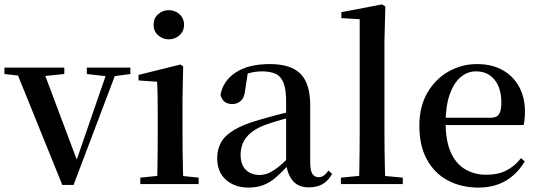

<svg xmlns="http://www.w3.org/2000/svg" viewBox="-29 -833 2437 869"><path d="M253 4 38 -527H162L328 -85H309L314 -98L462 -527H505L304 4ZM-9 -498V-527H262V-498L155 -487H89ZM364 -498V-527H561V-498L480 -487H460Z M606 0V-29L714 -40H763L870 -29V0ZM682 0Q683 -25 683.5 -66.5Q684 -108 684.5 -153Q685 -198 685 -232V-300Q685 -350 684.5 -388.5Q684 -427 682 -463L598 -469V-494L788 -541L800 -532L797 -385V-232Q797 -198 797.5 -153Q798 -108 799 -66.5Q800 -25 801 0ZM735 -655Q707 -655 686.5 -673.5Q666 -692 666 -721Q666 -750 686.5 -768.5Q707 -787 735 -787Q763 -787 783.5 -768.5Q804 -750 804 -721Q804 -692 783.5 -673.5Q763 -655 735 -655Z M1095 16Q1034 16 994 -19Q954 -54 954 -117Q954 -158 972 -189.5Q990 -221 1032.5 -246Q1075 -271 1146 -291Q1187 -303 1235 -315.5Q1283 -328 1323 -337V-312Q1283 -302 1242.5 -290.5Q1202 -279 1172 -268Q1114 -246 1087 -212.5Q1060 -179 1060 -133Q1060 -87 1084 -64Q1108 -41 1146 -41Q1165 -41 1185 -49Q1205 -57 1231 -77.5Q1257 -98 1292 -135L1305 -84H1275Q1245 -52 1219 -29.5Q1193 -7 1163.5 4.5Q1134 16 1095 16ZM1369 15Q1321 15 1296 -15Q1271 -45 1266 -96V-99V-372Q1266 -426 1255 -456Q1244 -486 1220 -498Q1196 -510 1157 -510Q1130 -510 1102 -503Q1074 -496 1039 -480L1093 -506L1081 -428Q1078 -392 1061.5 -377Q1045 -362 1023 -362Q979 -362 969 -404Q981 -468 1038.5 -505.5Q1096 -543 1192 -543Q1287 -543 1331 -499Q1375 -455 1375 -356V-100Q1375 -60 1385 -45.5Q1395 -31 1413 -31Q1425 -31 1435 -37.5Q1445 -44 1458 -61L1474 -46Q1457 -15 1431.5 0Q1406 15 1369 15Z M1514 0V-29L1628 -40H1677L1794 -29V0ZM1596 0Q1597 -34 1597.5 -73.5Q1598 -113 1598.5 -154.5Q1599 -196 1599 -232V-746L1516 -751V-778L1700 -813L1715 -804L1711 -647V-232Q1711 -196 1711.5 -154.5Q1712 -113 1713 -73.5Q1714 -34 1715 0Z M2137 16Q2059 16 1998.5 -16Q1938 -48 1903.5 -110.5Q1869 -173 1869 -264Q1869 -351 1905.5 -413.5Q1942 -476 2001.5 -509.5Q2061 -543 2129 -543Q2199 -543 2248 -514.5Q2297 -486 2322 -437.5Q2347 -389 2347 -328Q2347 -292 2341 -267H1919V-300H2190Q2219 -300 2229.5 -316Q2240 -332 2240 -369Q2240 -434 2209.5 -472Q2179 -510 2125 -510Q2087 -510 2056 -484Q2025 -458 2006.5 -406Q1988 -354 1988 -277Q1988 -195 2011.5 -143Q2035 -91 2077 -66.5Q2119 -42 2172 -42Q2225 -42 2263 -61.5Q2301 -81 2329 -117L2346 -103Q2314 -47 2261 -15.5Q2208 16 2137 16Z"/></svg>

Font: Noto Serif JP ExtraLight SemiBold
Style: Regular
Weight: 600
Version: Version 2.003-H1;hotconv 1.1.1;makeotfexe 2.6.0